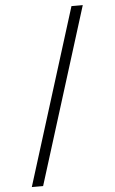

<svg xmlns="http://www.w3.org/2000/svg" viewBox="-63 -865 626 1049"><g transform="rotate(-5 250.0 -340.0)"><path d="M68 143 370 -823H432L130 143Z"/></g></svg>

Font: Iosevka Slab Light
Style: Regular
Weight: 300
Monospace: yes
Designer: Belleve Invis
Foundry: Belleve Invis
Version: Version 11.1.0; ttfautohint (v1.8.3)